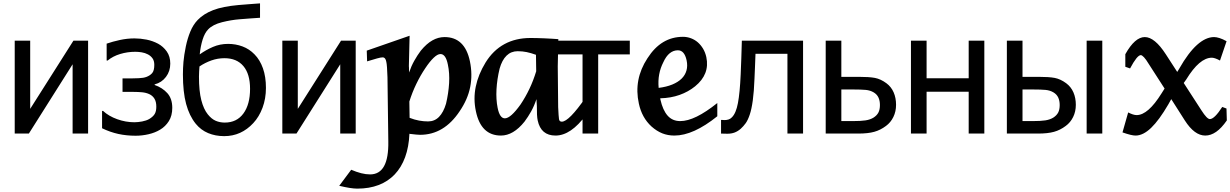

<svg xmlns="http://www.w3.org/2000/svg" viewBox="-20 -784 7221 1127"><path d="M497.1 0H406.2V-406.7L149.4 0H66.4V-545.4H157.2V-145L411.1 -545.4H497.1Z M991.2 -150.9Q991.2 -105 971.2 -73.2Q951.2 -41.5 919.9 -22.9Q890.1 -4.9 852.1 3.9Q814 12.7 775.9 12.7Q722.2 12.7 674.3 2.2Q626.5 -8.3 579.1 -31.2V-132.8H585Q618.2 -102.1 668.2 -84.2Q718.3 -66.4 768.1 -66.4Q789.6 -66.4 814.2 -71Q838.9 -75.7 856 -85.4Q878.4 -99.1 887.9 -114.7Q897.5 -130.4 897.5 -157.7Q897.5 -187 886.5 -204.8Q875.5 -222.7 856.4 -231.4Q837.4 -240.2 813.7 -242.4Q790 -244.6 763.7 -244.6H699.2V-323.7H748.5Q767.1 -323.7 794.9 -325Q822.8 -326.2 839.4 -332.5Q860.4 -340.3 873 -354.7Q885.7 -369.1 885.7 -403.3Q885.7 -427.2 875 -441.9Q864.3 -456.5 848.1 -464.8Q831.5 -473.6 812 -476.8Q792.5 -480 774.4 -480Q728 -480 685.3 -467Q642.6 -454.1 611.8 -428.7H606V-527.8Q641.1 -540 683.8 -549.3Q726.6 -558.6 769.5 -558.6Q804.2 -558.6 840.1 -551.5Q876 -544.4 908.2 -527.3Q938.5 -510.7 959 -481.7Q979.5 -452.6 979.5 -410.6Q979.5 -366.2 954.3 -332.8Q929.2 -299.3 887.7 -288.6V-285.2Q933.1 -269.5 962.2 -237.3Q991.2 -205.1 991.2 -150.9Z M1474.1 -464.8Q1505.9 -432.6 1523.4 -383.1Q1541 -333.5 1541 -268.1Q1541 -205.1 1521 -151.6Q1501 -98.1 1466.8 -61.5Q1431.6 -23.4 1388.9 -4.2Q1346.2 15.1 1295.9 15.1Q1244.6 15.1 1201.9 -2.7Q1159.2 -20.5 1128.9 -57.6Q1091.3 -104 1072.5 -173.8Q1053.7 -243.7 1053.7 -346.7Q1053.7 -383.3 1056.9 -421.1Q1060.1 -459 1070.8 -511.7Q1080.6 -558.6 1097.2 -598.9Q1113.8 -639.2 1140.6 -667Q1175.3 -703.1 1231.2 -724.6Q1287.1 -746.1 1379.4 -754.4Q1412.1 -757.3 1449.5 -760Q1486.8 -762.7 1506.3 -764.2V-679.7Q1481 -678.2 1452.1 -676Q1423.3 -673.8 1386.2 -670.9Q1336.9 -667 1283.2 -653.6Q1229.5 -640.1 1202.1 -611.8Q1181.6 -590.8 1169.4 -551.8Q1157.2 -512.7 1152.3 -464.8Q1188.5 -490.7 1229.7 -508.5Q1271 -526.4 1318.8 -526.4Q1363.3 -526.4 1403.3 -511.5Q1443.4 -496.6 1474.1 -464.8ZM1447.8 -262.7Q1447.8 -349.6 1408.7 -396Q1369.6 -442.4 1297.4 -442.4Q1257.8 -442.4 1220.7 -429.2Q1183.6 -416 1150.9 -394Q1149.9 -381.8 1148.9 -365Q1147.9 -348.1 1147.9 -334.5Q1147.9 -249.5 1161.6 -196.3Q1175.3 -143.1 1199.7 -112.8Q1221.7 -85.4 1246.1 -75Q1270.5 -64.5 1299.3 -64.5Q1369.6 -64.5 1408.7 -117.7Q1447.8 -170.9 1447.8 -262.7Z M2067.9 0H1977.1V-406.7L1720.2 0H1637.2V-545.4H1728V-145L1981.9 -545.4H2067.9Z M2041.5 212.4Q2072.3 225.6 2099.9 232.7Q2127.4 239.7 2152.3 239.7Q2262.7 239.7 2259.3 46.4L2254.4 -330.1Q2253.4 -363.8 2251.7 -387.5Q2250 -411.1 2247.6 -420.9Q2243.2 -447.3 2225.6 -447.3Q2215.3 -447.3 2192.6 -440.9Q2169.9 -434.6 2134.8 -423.8L2132.8 -486.8L2384.3 -574.2L2379.9 -392.1L2380.4 -393.1L2381.3 -358.4Q2394 -396 2411.9 -427.7Q2429.7 -459.5 2450.2 -486.8Q2483.9 -527.8 2518.3 -547.1Q2552.7 -566.4 2589.4 -566.4Q2708.5 -566.4 2738.3 -424.3Q2754.4 -346.2 2740 -273.4Q2725.6 -200.7 2678.2 -131.3Q2586.4 7.3 2445.8 7.3Q2438 7.3 2422.6 5.9Q2407.2 4.4 2387.2 2Q2386.7 2 2386.7 2Q2386.7 2 2383.3 1Q2379.9 78.6 2357.9 138.7Q2335.9 198.7 2296.9 239.7Q2257.8 280.8 2202.6 302Q2147.5 323.2 2077.1 323.2Q2058.6 323.2 2032.5 319.1Q2006.3 314.9 1971.2 306.6ZM2384.3 -92.3Q2413.1 -81.1 2439.7 -76.2Q2466.3 -71.3 2492.7 -71.3Q2530.8 -71.3 2556.9 -97.9Q2583 -124.5 2598.1 -175.3Q2612.8 -237.3 2616.2 -296.1Q2619.6 -355 2608.9 -404.8Q2596.7 -466.8 2565.4 -466.8Q2548.3 -466.8 2525.4 -444.8Q2502.4 -422.9 2476.1 -383.3Q2447.8 -341.3 2423.6 -291.3Q2399.4 -241.2 2382.8 -188Z M3128.9 -202.1Q3115.7 -162.6 3097.7 -130.1Q3079.6 -97.7 3058.6 -69.8Q2993.2 11.7 2920.4 11.7Q2803.2 11.7 2773.4 -130.9Q2757.8 -203.6 2772.5 -275.1Q2787.1 -346.7 2830.1 -417Q2874.5 -488.8 2940.7 -524.9Q3006.8 -561 3093.8 -561Q3110.8 -561 3131.6 -560.5Q3152.3 -560.1 3174.1 -559.1Q3195.8 -558.1 3217.3 -556.9Q3238.8 -555.7 3257.3 -554.2L3253.9 -394V-395L3256.3 -155.3Q3257.3 -127.4 3258.8 -109.6Q3260.3 -91.8 3261.2 -85Q3263.2 -69.8 3277.8 -69.8Q3319.3 -69.8 3417.5 -211.4L3419.9 -109.4Q3331.1 11.7 3240.7 11.7Q3155.3 11.7 3136.2 -76.7Q3133.3 -89.4 3132.1 -111.3Q3130.9 -133.3 3131.3 -161.1ZM3126 -462.4Q3096.2 -473.1 3071.3 -478.3Q3046.4 -483.4 3018.6 -483.4Q2980 -483.4 2953.4 -457.5Q2926.8 -431.6 2912.6 -381.3Q2897.5 -318.8 2894.3 -259.5Q2891.1 -200.2 2900.9 -151.4Q2913.1 -89.4 2943.4 -89.4Q2977.5 -89.4 3035.6 -170.9Q3064.9 -214.8 3087.6 -262.5Q3110.4 -310.1 3127.4 -365.7Z M3676.8 -464.8H3491.2V0H3399.4V-464.8H3213.9V-545.4H3676.8Z M4190.4 -101.6Q4120.6 -45.4 4057.4 -16.8Q3994.1 11.7 3938.5 11.7Q3900.4 11.7 3867.7 -1.2Q3835 -14.2 3804.2 -41.5Q3747.6 -93.3 3730 -175.8Q3698.7 -317.4 3780.3 -441.9Q3821.3 -505.9 3873.3 -536.9Q3925.3 -567.9 3988.8 -567.9Q4013.7 -567.9 4036.1 -559.3Q4058.6 -550.8 4076.4 -535.2Q4094.2 -519.5 4107.2 -497.6Q4120.1 -475.6 4126 -448.7Q4136.7 -398.4 4120.1 -355.5Q4103.5 -312.5 4060.1 -277.3Q4020.5 -245.1 3969 -226.8Q3917.5 -208.5 3855.5 -207L3856.4 -199.7Q3870.6 -136.7 3898.9 -105Q3927.2 -73.2 3972.7 -73.2Q4015.6 -73.2 4069.8 -99.6Q4124 -126 4190.4 -179.2ZM3873.5 -418.5Q3856.4 -385.3 3849.4 -347.9Q3842.3 -310.5 3846.2 -268.1Q3892.1 -273.9 3926 -287.8Q3960 -301.8 3981 -322.5Q4002 -343.3 4009.5 -370.4Q4017.1 -397.5 4010.3 -429.7Q3997.6 -488.8 3959 -488.8Q3932.6 -488.8 3911.1 -471.4Q3889.6 -454.1 3873.5 -418.5Z M4693.8 0H4602.1V-468.3H4414.6Q4413.1 -427.7 4411.6 -390.4Q4410.2 -353 4408.7 -322.8Q4405.8 -246.1 4398.7 -194.3Q4391.6 -142.6 4380.9 -111.3Q4370.1 -79.1 4357.2 -61Q4344.2 -43 4328.1 -28.3Q4311.5 -13.7 4292.5 -6.3Q4273.4 1 4249.5 1Q4241.7 1 4229.5 0.5Q4217.3 0 4212.4 0V-80.1H4217.3Q4220.7 -80.1 4224.4 -79.6Q4228 -79.1 4232.9 -79.1Q4244.6 -79.1 4255.9 -82.5Q4267.1 -85.9 4275.9 -95.2Q4300.3 -119.1 4311.5 -179Q4322.8 -238.8 4327.6 -346.2Q4329.6 -386.2 4331.3 -440.9Q4333 -495.6 4334.5 -545.4H4693.8Z M5239.7 -168.9Q5239.7 -129.4 5223.9 -97.2Q5208 -64.9 5180.7 -44.9Q5148.4 -20.5 5111.8 -10.3Q5075.2 0 5017.6 0H4826.7V-545.4H4918.5V-333H5020Q5081.5 -333 5115.5 -326.7Q5149.4 -320.3 5183.1 -295.4Q5211.4 -274.4 5225.6 -241.7Q5239.7 -209 5239.7 -168.9ZM5145 -167.5Q5145 -192.4 5136.5 -211.2Q5127.9 -230 5108.4 -241.7Q5087.9 -253.9 5061.8 -256.3Q5035.6 -258.8 4986.8 -258.8H4918.5V-73.2H4984.9Q5033.7 -73.2 5060.5 -77.4Q5087.4 -81.5 5106.9 -93.3Q5127 -106 5136 -123.3Q5145 -140.6 5145 -167.5Z M5757.8 0H5666V-245.6H5418.9V0H5327.1V-545.4H5418.9V-324.7H5666V-545.4H5757.8Z M6294.9 -168.9Q6294.9 -129.4 6279.1 -97.2Q6263.2 -64.9 6235.8 -44.9Q6203.6 -20.5 6167 -10.3Q6130.4 0 6072.8 0H5890.1V-545.4H5981.9V-333H6075.2Q6136.7 -333 6170.7 -326.7Q6204.6 -320.3 6238.3 -295.4Q6266.6 -274.4 6280.8 -241.7Q6294.9 -209 6294.9 -168.9ZM6200.2 -167.5Q6200.2 -192.4 6191.7 -211.2Q6183.1 -230 6163.6 -241.7Q6143.1 -253.9 6116.9 -256.3Q6090.8 -258.8 6042 -258.8H5981.9V-73.2H6040Q6088.9 -73.2 6115.7 -77.4Q6142.6 -81.5 6162.1 -93.3Q6182.1 -106 6191.2 -123.3Q6200.2 -140.6 6200.2 -167.5ZM6450.2 0H6358.4V-545.4H6450.2Z M6602.1 -124Q6617.7 -116.2 6629.9 -112.3Q6642.1 -108.4 6651.9 -108.4Q6718.8 -108.4 6798.3 -236.3L6815.9 -264.2L6722.2 -409.7Q6707 -435.1 6695.1 -447.8Q6683.1 -460.4 6676.3 -460.4Q6654.8 -460.4 6613.3 -382.3L6585.4 -392.1V-465.8Q6641.6 -566.4 6699.7 -566.4Q6757.8 -566.4 6823.2 -465.3L6890.1 -361.8L6902.8 -382.3L6902.3 -381.8Q6955.1 -474.6 7006.3 -520.5Q7057.6 -566.4 7106.4 -566.4Q7120.1 -566.4 7138.7 -560.5Q7157.2 -554.7 7179.7 -542L7141.1 -428.7Q7125 -437.5 7113 -441.4Q7101.1 -445.3 7093.3 -445.3Q7021 -445.3 6942.9 -317.4L6928.2 -296.9L7032.2 -136.2Q7064.9 -85 7081.5 -85Q7108.4 -85 7154.3 -156.2L7179.2 -147L7181.2 -77.1Q7149.9 -31.7 7118.4 -10Q7086.9 11.7 7054.7 11.7Q6991.2 11.7 6934.6 -77.1L6855 -202.1L6837.9 -171.4Q6784.2 -79.1 6737.1 -33.7Q6689.9 11.7 6645.5 11.7Q6633.8 11.7 6615.2 7.3Q6596.7 2.9 6568.8 -6.8Z"/></svg>

Font: IranNastaliq
Style: Regular
Weight: 400
Designer: Hossein Zahedi
Version: Version 1.5